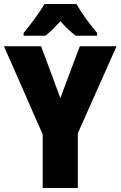

<svg xmlns="http://www.w3.org/2000/svg" viewBox="-20 -947 607 967"><path d="M365 -927H204C183 -889 129 -816 99 -781V-767H208C230 -783 254 -807 284 -840C313 -808 338 -784 362 -767H469V-781C430 -828 390 -882 365 -927ZM284 -453 187 -714H0L195 -270V0H372V-276L567 -714H382Z"/></svg>

Font: Noto Sans Devanagari UI Condensed Black
Style: Regular
Weight: 900
Width: 3
Designer: Jelle Bosma - Monotype Design Team
Foundry: Monotype Imaging Inc.
Version: Version 2.004